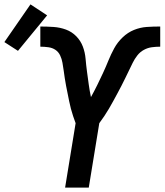

<svg xmlns="http://www.w3.org/2000/svg" viewBox="-107 -856 751 876"><path d="M190 0 238 -294Q232 -310 226.5 -326.5Q221 -343 216.5 -360Q212 -377 208.5 -394.5Q205 -412 201.5 -429.5Q198 -447 194.5 -464.5Q191 -482 188.5 -499.5Q186 -517 183.5 -534.5Q181 -552 178 -569.5Q175 -587 167.5 -603Q160 -619 146 -628.5Q132 -638 113.5 -640.5Q95 -643 77 -643V-735Q107 -735 137 -733Q167 -731 194 -721Q221 -711 241 -690.5Q261 -670 271 -643.5Q281 -617 283.5 -587.5Q286 -558 290 -528.5Q294 -499 298 -470Q302 -441 308 -413Q323 -440 336.5 -467.5Q350 -495 363 -523Q376 -551 387.5 -579.5Q399 -608 414 -635.5Q429 -663 452.5 -685.5Q476 -708 504.5 -719.5Q533 -731 562.5 -733Q592 -735 622 -735Q622 -735 622 -735Q622 -735 622 -735H624V-643Q605 -643 586 -640.5Q567 -638 549.5 -628.5Q532 -619 519.5 -603Q507 -587 498.5 -569.5Q490 -552 481.5 -534.5Q473 -517 464.5 -499.5Q456 -482 447 -464.5Q438 -447 428.5 -429.5Q419 -412 409.5 -394.5Q400 -377 390 -360Q380 -343 369 -326.5Q358 -310 346 -294L298 0ZM-25 -624 -87 -664 32 -836 108 -786Z"/></svg>

Font: Iosevka SS04 SmBd Ex Obl
Style: Regular
Weight: 600
Width: 7
Italic angle: -9°
Monospace: yes
Designer: Belleve Invis
Foundry: Belleve Invis
Version: Version 19.0.0; ttfautohint (v1.8.4)